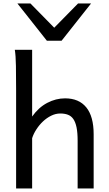

<svg xmlns="http://www.w3.org/2000/svg" viewBox="-20 -1062 614 1082"><path d="M417.5 0V-268.6Q417.5 -314.5 411.4 -344.2Q405.3 -374 393.1 -391.4Q380.9 -408.7 362.5 -415.5Q344.2 -422.4 319.8 -422.4Q293.5 -422.4 268.3 -409.9Q243.2 -397.5 222.2 -377.7Q201.2 -357.9 185.1 -333Q168.9 -308.1 161.1 -283.2V0H70.8V-551.8Q70.8 -630.9 69.8 -690.2Q68.8 -749.5 63.5 -781.2H161.1V-405.3Q197.3 -456.5 246.1 -482.2Q294.9 -507.8 346.7 -507.8Q424.8 -507.8 466.3 -456.8Q507.8 -405.8 507.8 -305.2V0ZM151.4 -1042.5 285.6 -905.8 419.9 -1042.5H493.2L327.1 -832.5H244.1L78.1 -1042.5Z"/></svg>

Font: Andika Eur
Style: Regular
Weight: 400
Designer: Victor Gaultney, Annie Olsen, Julie Remington, Don Collingsworth, Eric Hays, Becca Hirsbrunner
Foundry: SIL International
Version: Version 5.000